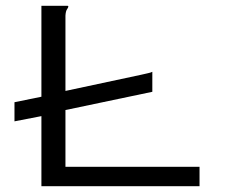

<svg xmlns="http://www.w3.org/2000/svg" viewBox="-20 -643 790 663"><path d="M123 0V-242L30 -224V-290L123 -309V-623H213Q216 -623 216 -621Q216 -617 211.5 -611Q207 -605 206 -589V-329L468 -385Q480 -388 490 -390Q500 -392 506 -395V-326L206 -263V-67H669V0Z"/></svg>

Font: Inconsolata ExtraExpanded
Style: Regular
Weight: 400
Width: 8
Monospace: yes
Designer: Raph Levien, Cyreal, Brenton Simpson
Foundry: Raph Levien, Cyreal, Google
Version: Version 3.001; ttfautohint (v1.8.2.53-6de2)